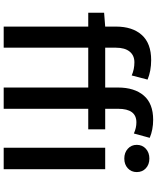

<svg xmlns="http://www.w3.org/2000/svg" viewBox="75 -925 850 1040"><g transform="rotate(90 500.0 -405.0)"><path d="M454.1 -549.8V-619.1Q454.1 -708 497.6 -758.8Q541 -809.6 628.9 -809.6Q682.6 -809.6 726.6 -791L703.1 -705.1Q672.9 -718.8 642.6 -718.8Q569.3 -718.8 569.3 -620.1V-549.8H680.7V-458H569.3V0H454.1V-458H238.3V0H124V-458H48.8V-543.9L124 -549.8V-608.4Q124 -697.3 169.4 -748Q214.8 -798.8 305.7 -798.8Q364.3 -798.8 411.1 -779.3L388.7 -693.4Q355.5 -708 317.4 -708Q280.3 -708 259.3 -682.1Q238.3 -656.2 238.3 -607.4V-549.8ZM764.6 -720.7Q764.6 -751 785.6 -770Q806.6 -789.1 838.9 -789.1Q871.1 -789.1 891.6 -770Q912.1 -751 912.1 -720.7Q912.1 -691.4 891.6 -672.4Q871.1 -653.3 838.9 -653.3Q806.6 -653.3 785.6 -672.4Q764.6 -691.4 764.6 -720.7ZM780.3 0V-549.8H896.5V0Z"/></g></svg>

Font: GenEi Gothic M SemiBold
Style: Regular
Weight: 500
Designer: o_tamon (Modified); [Source Han Sans]
Ryoko NISHIZUKA  (kana & ideographs); Paul D. Hunt (Latin, Greek & Cyrillic); Wenl
Version: Version 1.1a;Original Version 1.004